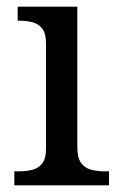

<svg xmlns="http://www.w3.org/2000/svg" viewBox="-20 -556 360 576"><path d="M23 0V-42H36Q58 -42 76.5 -46.5Q95 -51 106.5 -65.5Q118 -80 118 -109V-426Q118 -456 106.5 -470.5Q95 -485 76.5 -489.5Q58 -494 36 -494H33V-536H212V-114Q212 -83 223 -67.5Q234 -52 253 -47Q272 -42 294 -42H307V0Z"/></svg>

Font: Noto Serif Kannada
Style: Regular
Weight: 400
Designer: Universal Thirst, Indian Type Foundry and the Monotype Design Team
Foundry: Monotype Imaging Inc.
Version: Version 2.003